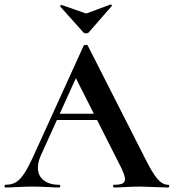

<svg xmlns="http://www.w3.org/2000/svg" viewBox="-28 -831 770 851"><path d="M233 -327H439L446 -299H218ZM717 0Q697 0 655 -2Q611 -4 592 -4Q567 -4 531 -2Q497 0 477 0Q473 0 473 -6Q473 -12 477 -12Q503 -12 514.5 -17.5Q526 -23 526 -37Q526 -54 506 -94L303 -495L352 -581L153 -142Q140 -113 140 -88Q140 -52 165.5 -32Q191 -12 234 -12Q239 -12 239 -6Q239 0 234 0Q216 0 182 -2Q144 -4 116 -4Q89 -4 51 -2Q17 0 -4 0Q-8 0 -8 -6Q-8 -12 -4 -12Q24 -12 43 -23.5Q62 -35 81 -64.5Q100 -94 126 -152L343 -629Q345 -632 352 -632Q360 -632 361 -629L611 -137Q646 -66 669 -39Q692 -12 717 -12Q722 -12 722 -6Q722 0 717 0ZM239 -804Q239 -806 241.5 -808Q244 -810 245 -809L354 -771L462 -811H463Q466 -811 467.5 -808.5Q469 -806 467 -804L365 -687Q361 -683 354 -683Q346 -683 342 -687L239 -802Z"/></svg>

Font: Cormorant Unicase
Style: Bold
Weight: 700
Designer: Christian Thalmann (Catharsis Fonts)
Foundry: Catharsis Fonts
Version: Version 4.000